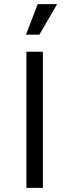

<svg xmlns="http://www.w3.org/2000/svg" viewBox="-20 -911 336 931"><path d="M163 -891H257L171 -743H106ZM188 -660V0H108V-660Z"/></svg>

Font: Work Sans
Style: Regular
Weight: 400
Designer: Wei Huang
Foundry: Wei Huang
Version: Version 1.032;PS 001.032;hotconv 1.0.70;makeotf.lib2.5.58329